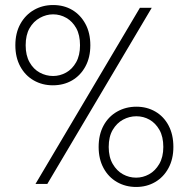

<svg xmlns="http://www.w3.org/2000/svg" viewBox="-20 -731 751 763"><path d="M121 0 536 -700H583L168 0ZM521 12Q479 12 445 -7.5Q411 -27 391.5 -63Q372 -99 372 -147Q372 -196 391.5 -232Q411 -268 445.5 -287.5Q480 -307 522 -307Q564 -307 597.5 -287.5Q631 -268 650 -232Q669 -196 669 -147Q669 -99 649.5 -63Q630 -27 596.5 -7.5Q563 12 521 12ZM521 -25Q548 -25 572.5 -38.5Q597 -52 613 -79.5Q629 -107 629 -147Q629 -188 613.5 -215Q598 -242 574 -255.5Q550 -269 522 -269Q494 -269 469 -255.5Q444 -242 428 -215Q412 -188 412 -147Q412 -107 428 -79.5Q444 -52 468.5 -38.5Q493 -25 521 -25ZM190 -392Q148 -392 114 -411.5Q80 -431 60.5 -467Q41 -503 41 -551Q41 -600 61 -636Q81 -672 115 -691.5Q149 -711 191 -711Q234 -711 267 -691.5Q300 -672 319.5 -636Q339 -600 339 -551Q339 -503 319.5 -467Q300 -431 266.5 -411.5Q233 -392 190 -392ZM191 -429Q218 -429 242.5 -442.5Q267 -456 282.5 -483.5Q298 -511 298 -551Q298 -592 283 -619Q268 -646 243.5 -660Q219 -674 191 -674Q164 -674 138.5 -660Q113 -646 97.5 -619Q82 -592 82 -551Q82 -511 97.5 -483.5Q113 -456 138 -442.5Q163 -429 191 -429Z"/></svg>

Font: DM Sans 12pt ExtraLight
Style: Regular
Weight: 250
Version: Version 4.004;gftools[0.9.30]